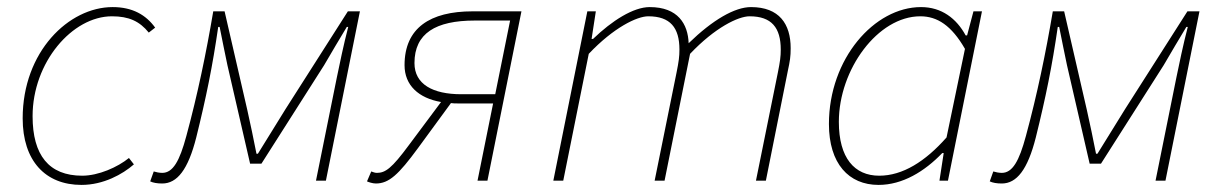

<svg xmlns="http://www.w3.org/2000/svg" viewBox="-20 -510 3452 542"><path d="M210 12C272 12 326 -18 358 -46L344 -64C312 -38 258 -14 212 -14C118 -14 72 -72 72 -182C72 -334 184 -464 296 -464C344 -464 374 -450 400 -418L418 -432C392 -468 354 -490 298 -490C174 -490 44 -364 44 -176C44 -56 108 12 210 12Z M438 8C480 8 511 -31 534 -122C562 -235 580 -323 596 -434H600C608 -395 614 -363 622 -326L686 -48H718L895 -326C916 -362 936 -396 959 -434H963C950 -384 938 -326 931 -292L872 0H900L996 -478H962L786 -202C761 -162 734 -118 708 -76H704C696 -117 687 -160 678 -200L614 -478H582C562 -360 538 -244 506 -126C487 -55 468 -22 438 -22C430 -22 420 -24 414 -26L404 2C412 6 424 8 438 8Z M1328 0H1356L1452 -478H1314C1194 -478 1122 -431 1122 -326C1122 -269 1162 -233 1225 -222L1134 -100C1086 -35 1068 -22 1044 -22C1038 -22 1034 -24 1028 -26L1016 2C1020 4 1032 8 1041 8C1078 8 1105 -17 1160 -92L1253 -219C1259 -218 1265 -218 1272 -218H1372ZM1282 -244C1202 -244 1150 -272 1150 -332C1150 -416 1210 -452 1320 -452H1420L1378 -244Z M1542 0H1570L1642 -358C1712 -432 1778 -464 1810 -464C1872 -464 1898 -432 1898 -370C1898 -350 1896 -336 1890 -306L1828 0H1856L1928 -358C1998 -432 2064 -464 2096 -464C2158 -464 2184 -432 2184 -370C2184 -350 2182 -336 2176 -306L2114 0H2142L2204 -310C2210 -338 2212 -350 2212 -374C2212 -442 2180 -490 2100 -490C2054 -490 1992 -454 1924 -388C1922 -442 1894 -490 1814 -490C1768 -490 1708 -452 1654 -400H1650L1662 -478H1638Z M2460 12C2528 12 2590 -26 2640 -78H2644L2632 0H2656L2752 -478H2728L2710 -410H2706C2680 -458 2638 -490 2580 -490C2448 -490 2320 -344 2320 -160C2320 -48 2376 12 2460 12ZM2462 -14C2392 -14 2348 -64 2348 -166C2348 -314 2458 -464 2578 -464C2626 -464 2666 -438 2704 -372L2652 -122C2592 -54 2528 -14 2462 -14Z M2808 8C2850 8 2881 -31 2904 -122C2932 -235 2950 -323 2966 -434H2970C2978 -395 2984 -363 2992 -326L3056 -48H3088L3265 -326C3286 -362 3306 -396 3329 -434H3333C3320 -384 3308 -326 3301 -292L3242 0H3270L3366 -478H3332L3156 -202C3131 -162 3104 -118 3078 -76H3074C3066 -117 3057 -160 3048 -200L2984 -478H2952C2932 -360 2908 -244 2876 -126C2857 -55 2838 -22 2808 -22C2800 -22 2790 -24 2784 -26L2774 2C2782 6 2794 8 2808 8Z"/></svg>

Font: Source Sans Pro ExtraLight
Style: Italic
Weight: 200
Italic angle: -11°
Designer: Paul D. Hunt
Foundry: Adobe Systems Incorporated
Version: Version 3.006;hotconv 1.0.111;makeotfexe 2.5.65597